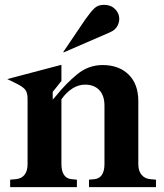

<svg xmlns="http://www.w3.org/2000/svg" viewBox="-20 -774 679 794"><path d="M94 -365Q94 -389 85.5 -401.5Q77 -414 47 -429L10 -447L234 -506V-439L198 -394V-362L213 -379Q253 -429 299.5 -467Q346 -505 404 -505Q472 -505 512 -465.5Q552 -426 552 -356V-95Q552 -67 565.5 -51Q579 -35 602 -33L625 -31V0H348V-31L370 -33Q391 -35 401.5 -51Q412 -67 412 -95V-337Q412 -379 390.5 -401.5Q369 -424 332 -424Q304 -424 278.5 -407.5Q253 -391 234 -363V-95Q234 -67 244.5 -51Q255 -35 276 -33L298 -31V0H22V-31L45 -33Q68 -35 81 -50.5Q94 -66 94 -95ZM241 -558H245L434 -640Q458 -650 467 -669.5Q476 -689 472 -707.5Q468 -726 452 -740Q436 -754 410 -754Q385 -754 370 -739.5Q355 -725 333 -694Z"/></svg>

Font: Redaction
Style: Bold
Weight: 700
Designer: Jeremy Mickel / Forest Young
Foundry: MCKL
Version: Version 2.001; Redaction Bold